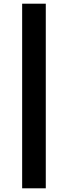

<svg xmlns="http://www.w3.org/2000/svg" viewBox="-20 -805 368 1040"><path d="M100 -785V215H228V-785Z"/></svg>

Font: Jost SemiBold
Style: Regular
Weight: 600
Version: Version 3.710